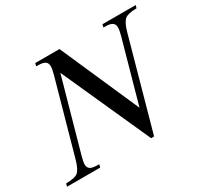

<svg xmlns="http://www.w3.org/2000/svg" viewBox="-139 -849 1090 1035"><g transform="rotate(-30 406.5 -331.5)"><path d="M700.2 -560.1 544.4 0H525.9L278.3 -549.8L154.3 -106.9Q145 -73.7 144.5 -56.2Q144.5 -34.2 161.1 -25.4Q175.3 -18.1 213.4 -18.1L209 0H2.4L7.3 -18.1Q60.5 -18.1 80.6 -33.4Q100.6 -48.8 116.2 -105L242.7 -557.6Q251.5 -589.4 251.5 -606.9Q251.5 -632.8 228 -640.6Q215.3 -645.5 182.6 -645.5L187.5 -663.1H338.4L553.7 -173.3L661.1 -557.6Q669.9 -589.4 669.9 -606.9Q669.9 -632.8 646.5 -640.6Q633.8 -645.5 601.1 -645.5L606 -663.1H813L807.6 -645.5Q755.4 -645.5 735.4 -629.6Q715.3 -613.8 700.2 -560.1Z"/></g></svg>

Font: Accordance
Style: Italic
Weight: 400
Italic angle: -11°
Version: Version 1.2 (build January 31, 2020) Miklal Software Solutio